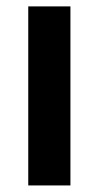

<svg xmlns="http://www.w3.org/2000/svg" viewBox="-20 -565 301 585"><path d="M66.1 0V-545.5H194.6V0Z"/></svg>

Font: Inter UI Semi Bold
Style: Regular
Weight: 600
Designer: Rasmus Andersson
Foundry: rsms
Version: 3.2;8d6f07862